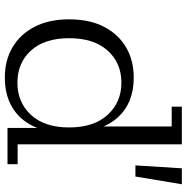

<svg xmlns="http://www.w3.org/2000/svg" viewBox="-9 -752 772 794"><g transform="rotate(90 377.0 -355.0)"><path d="M300 11Q230 11 176 -20.5Q122 -52 91 -111.5Q60 -171 60 -255Q60 -340 91 -399.5Q122 -459 176 -490.5Q230 -522 300 -522Q375 -522 426 -489.5Q477 -457 503 -397V-679H421V-721H577V-42H659V0H509V-123Q484 -59 431 -24Q378 11 300 11ZM664 -529 676 -721H742L710 -529ZM322 -41Q403 -41 455 -97Q507 -153 507 -255Q507 -357 455 -414Q403 -471 322 -471Q240 -471 189 -414Q138 -357 138 -255Q138 -153 189 -97Q240 -41 322 -41Z"/></g></svg>

Font: Montagu Slab 16pt Light
Style: Regular
Weight: 300
Designer: Florian Karsten
Foundry: Florian Karsten
Version: Version 1.000; ttfautohint (v1.8.3)